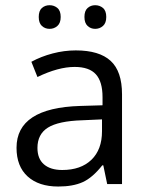

<svg xmlns="http://www.w3.org/2000/svg" viewBox="-20 -696 557 726"><path d="M385.3 0 370.6 -70.8H366.7Q329.6 -23.9 292.7 -7.3Q255.9 9.3 200.2 9.3Q126.5 9.3 84.5 -28.8Q42.5 -66.9 42.5 -137.2Q42.5 -288.1 283.2 -295.4L367.7 -297.9V-328.6Q367.7 -387.2 342.5 -415Q317.4 -442.9 262.2 -442.9Q200.2 -442.9 121.6 -404.8L98.6 -462.4Q135.3 -482.4 179 -493.9Q222.7 -505.4 266.6 -505.4Q355.5 -505.4 398.4 -465.8Q441.4 -426.3 441.4 -339.4V0ZM215.3 -53.2Q285.6 -53.2 325.7 -91.8Q365.7 -130.4 365.7 -199.7V-244.6L290.5 -241.2Q200.7 -238.3 161.1 -213.4Q121.6 -188.5 121.6 -136.7Q121.6 -95.7 146.2 -74.5Q170.9 -53.2 215.3 -53.2ZM126.5 -631.8Q126.5 -655.3 138.4 -665.8Q150.4 -676.3 167.5 -676.3Q184.6 -676.3 197 -665.8Q209.5 -655.3 209.5 -631.8Q209.5 -608.9 197 -597.9Q184.6 -586.9 167.5 -586.9Q150.4 -586.9 138.4 -597.9Q126.5 -608.9 126.5 -631.8ZM299.3 -631.8Q299.3 -655.3 311.3 -665.8Q323.2 -676.3 339.8 -676.3Q356.9 -676.3 369.4 -665.8Q381.8 -655.3 381.8 -631.8Q381.8 -608.9 369.4 -597.9Q356.9 -586.9 339.8 -586.9Q323.2 -586.9 311.3 -597.9Q299.3 -608.9 299.3 -631.8Z"/></svg>

Font: Bpm'online Open Sans
Style: Regular
Weight: 400
Foundry: Ascender Corporation
Version: Version 1.10